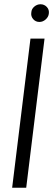

<svg xmlns="http://www.w3.org/2000/svg" viewBox="-20 -881 250 901"><path d="M103 0H37L123 -700H189ZM165 -778Q147 -778 135.5 -791.5Q124 -805 127 -823Q128 -839 141 -850Q154 -861 170 -861Q188 -861 200 -848Q212 -835 209 -816Q207 -801 194 -789.5Q181 -778 165 -778Z"/></svg>

Font: Kulim Park Light
Style: Italic
Weight: 300
Italic angle: -8°
Designer: Noponies / Dale Sattler
Foundry: Noponies
Version: Version 1.000; ttfautohint (v1.8.3)